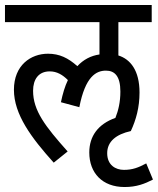

<svg xmlns="http://www.w3.org/2000/svg" viewBox="-20 -642 635 772"><path d="M339 -29C339 53 391 110 481 110C529 110 562 97 595 80L568 15C536 32 513 41 478 41C445 41 411 22 411 -26C411 -73 447 -102 506 -115C527 -160 541 -210 541 -270C541 -359 504 -404 456 -419V-553H590V-622H0V-553H380V-423C345 -418 315 -402 291 -376C254 -409 219 -426 173 -426C104 -426 36 -380 36 -281C36 -182 106 -88 196 12L252 -33C162 -134 113 -197 113 -277C113 -323 135 -355 180 -355C209 -355 232 -341 253 -320C241 -295 232 -265 225 -231L299 -211C323 -335 367 -358 406 -358C441 -358 464 -336 464 -274C464 -232 456 -198 444 -168C374 -143 339 -94 339 -29Z"/></svg>

Font: Noto Sans Condensed
Style: Regular
Weight: 400
Width: 3
Designer: Monotype Design Team
Foundry: Monotype Imaging Inc.
Version: Version 2.013